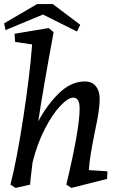

<svg xmlns="http://www.w3.org/2000/svg" viewBox="-24 -907 584 938"><path d="M133 -690 50 -702 47 -742 214 -770 238 -750Q184 -458 163 -314Q205 -394 264 -451.5Q323 -509 390 -509Q426 -509 444.5 -485.5Q463 -462 463 -425Q463 -394 457 -355.5Q451 -317 439 -261Q427 -201 420 -159Q413 -117 410 -76L501 -70L499 -33L325 11L300 -5Q365 -276 365 -377Q365 -430 334 -430Q309 -430 270.5 -389.5Q232 -349 195 -277Q158 -205 135 -114L126 -37L123 -5L52 11L27 -5Q59 -130 90.5 -337Q122 -544 133 -690ZM186 -836 3 -760 -4 -793 157 -887H234L368 -786L352 -753Z"/></svg>

Font: Andada Pro Medium
Style: Italic
Weight: 500
Italic angle: -7°
Designer: Carolina Giovagnoli
Foundry: Huerta Tipografica
Version: Version 3.005; ttfautohint (v1.8.4)